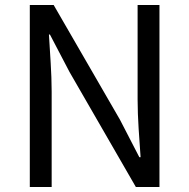

<svg xmlns="http://www.w3.org/2000/svg" viewBox="-20 -753 762 773"><path d="M100 0H188V-385C188 -462 181 -540 177 -614H181L260 -463L527 0H622V-733H534V-352C534 -276 541 -194 546 -120H541L463 -271L196 -733H100Z"/></svg>

Font: Noto Sans Mono CJK JP Regular
Style: Regular
Weight: 400
Designer: Ryoko NISHIZUKA (kana & ideographs); Paul D. Hunt (Latin, Greek & Cyrillic); Wenlong ZHANG (bopomofo); Sandoll Communica
Foundry: Adobe Systems Incorporated
Version: Version 1.004;PS 1.004;hotconv 1.0.82;makeotf.lib2.5.63406